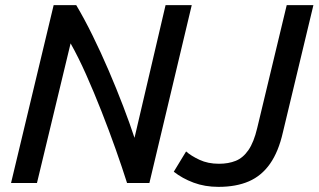

<svg xmlns="http://www.w3.org/2000/svg" viewBox="-20 -713 1241 748"><path d="M23 0 189 -693H277Q308 -641 340.5 -575Q373 -509 403.5 -438Q434 -367 460 -299Q486 -231 504 -176L625 -693H727L562 0H475Q456 -60 430.5 -132Q405 -204 375.5 -279Q346 -354 315.5 -422.5Q285 -491 255 -544L124 0ZM831 15Q778 15 734 -1.5Q690 -18 657 -44L705 -123Q724 -106 757 -90.5Q790 -75 833 -75Q870 -75 898.5 -86.5Q927 -98 948 -128.5Q969 -159 982 -214L1097 -693H1201L1082 -197Q1065 -122 1032 -75Q999 -28 949.5 -6.5Q900 15 831 15Z"/></svg>

Font: Ubuntu Sans Medium
Style: Italic
Weight: 500
Italic angle: -13.5°
Designer: Dalton Maag Ltd
Foundry: Dalton Maag Ltd
Version: Version 1.006